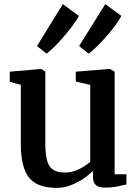

<svg xmlns="http://www.w3.org/2000/svg" viewBox="-20 -901 672 932"><path d="M489.5 9.5Q460 9.5 445.8 -2.2Q431.5 -14 431.5 -41V-72.5Q414 -53.5 385.8 -34.2Q357.5 -15 324 -2Q290.5 11 255 11Q160.5 11 120.8 -39Q81 -89 81 -202.5V-489L27.5 -504.5V-553L179 -566.5H180L200 -553.5V-207Q200 -155.5 208 -124Q216 -92.5 236.5 -78Q257 -63.5 294.5 -63.5Q322.5 -63.5 346 -72.2Q369.5 -81 387.8 -93Q406 -105 418 -115.5V-489L348 -505V-553L511 -566.5H513L536.5 -553.5V-55H594L593.5 -5.5Q576.5 -1.5 550 4Q523.5 9.5 489.5 9.5ZM410 -641 364 -677.5 491 -881 569 -824Q560.5 -806 540.8 -779.2Q521 -752.5 496.8 -724.8Q472.5 -697 449.5 -674.5Q426.5 -652 411 -641ZM206 -641 159.5 -677.5 285 -881 363 -823.5Q353 -804.5 333.5 -778Q314 -751.5 290.2 -723.8Q266.5 -696 244 -674Q221.5 -652 206.5 -641Z"/></svg>

Font: Merriweather 20pt SemiBold
Style: Regular
Weight: 600
Version: Version 2.100